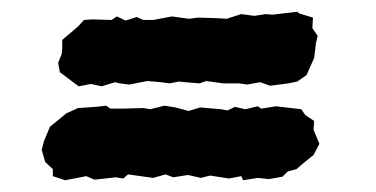

<svg xmlns="http://www.w3.org/2000/svg" viewBox="-20 -414 640 327"><path d="M515 -315 510 -304 502 -286 486 -275 471 -272 440 -268 423 -274 401 -270 387 -272H360L331 -276L320 -272L284 -275L269 -272L254 -274L231 -276L200 -270L184 -272L176 -274L153 -267L135 -271L114 -267L82 -291L79 -307L85 -322L86 -331V-346L113 -369L123 -380L137 -381L170 -380L179 -386L194 -379L213 -385L224 -380H241L273 -386L302 -382L317 -384L351 -383L366 -382L391 -390L413 -387L433 -390L444 -389L486 -394L490 -391L513 -384L512 -366L521 -353L518 -340ZM524 -169 514 -150 499 -138 485 -126 470 -122 461 -113 438 -109 419 -111 394 -107 391 -114 370 -110 338 -115 322 -111 300 -116 275 -112 262 -117 241 -111 198 -117 190 -110 177 -112 141 -108 127 -114 91 -107 70 -114V-126L57 -138L51 -159L55 -174L65 -198L93 -221L113 -230L143 -232L161 -234L168 -229H190L224 -230L236 -228L260 -234L279 -231L301 -225L321 -231L356 -228L368 -226L380 -232L398 -228L419 -233L425 -229L450 -233L493 -228L500 -218L515 -208L514 -193Z"/></svg>

Font: Winky Rough ExtraBold
Style: Italic
Weight: 800
Italic angle: -8.97852°
Designer: Simon Atzbach
Foundry: typofactur
Version: Version 1.206; ttfautohint (v1.8.4.7-5d5b)